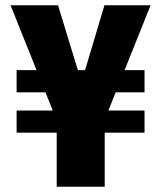

<svg xmlns="http://www.w3.org/2000/svg" viewBox="-20 -708 612 728"><path d="M195 0V-205H43V-289H180L20 -688H200L285 -410H293L376 -688H551L391 -289H528V-205H377V0ZM43 -358V-442H528V-358Z"/></svg>

Font: Saira SemiCondensed ExtraBold
Style: Regular
Weight: 800
Width: 4
Designer: Hector Gatti with collaboration of the Omnibus-Type team
Foundry: Omnibus-Type
Version: Version 1.101